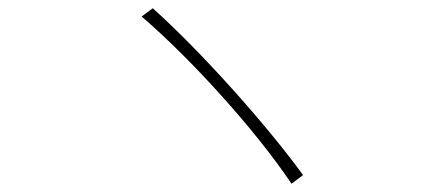

<svg xmlns="http://www.w3.org/2000/svg" viewBox="-20 -575 1040 465"><path d="M350 -555 323 -535C443 -432 599 -260 686 -130L714 -151C623 -276 466 -451 350 -555Z"/></svg>

Font: Source Han Sans CN ExtraLight
Style: Regular
Weight: 250
Designer: Ryoko NISHIZUKA (kana & ideographs); Paul D. Hunt (Latin, Greek & Cyrillic); Wenlong ZHANG (bopomofo); Sandoll Communica
Foundry: Adobe Systems Incorporated
Version: Version 1.004;PS 1.004;hotconv 16.6.51;makeotf.lib2.5.65220